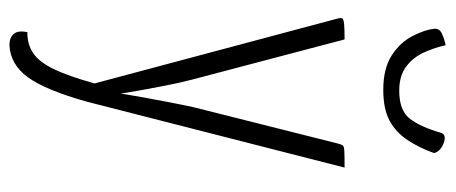

<svg xmlns="http://www.w3.org/2000/svg" viewBox="-292 -456 942 397"><g transform="rotate(90 178.5 -258.0)"><path d="M74 193Q58 193 50.5 184Q43 175 47 156Q73 156 91 143.5Q109 131 123.5 101Q138 71 153 17L19 -485Q17 -492 18.5 -495Q20 -498 30 -499Q40 -500 62 -500L145 -185Q152 -158 157 -132Q162 -106 166 -84.5Q170 -63 172 -50Q174 -37 174 -37Q174 -37 176 -50Q178 -63 182 -84.5Q186 -106 191 -132.5Q196 -159 202 -187L277 -485Q279 -493 281 -496Q283 -499 293 -499.5Q303 -500 327 -500L191 32Q167 118 140.5 154.5Q114 191 74 193ZM166 -580Q122 -580 95 -597.5Q68 -615 55 -640.5Q42 -666 40 -685Q39 -696 49.5 -701Q60 -706 74 -709Q79 -686 89 -664Q99 -642 118 -627.5Q137 -613 168 -613Q209 -613 226 -635Q243 -657 255 -699Q258 -708 267.5 -707Q277 -706 286 -700Q295 -694 297 -685Q286 -654 270 -630Q254 -606 230 -593Q206 -580 166 -580Z"/></g></svg>

Font: Yanone Kaffeesatz Light
Style: Regular
Weight: 300
Designer: Yanone (Cyrillic: Daniel Pouzeot, Huerta Tipografica, and Cyreal)
Foundry: Yanone
Version: Version 2.003